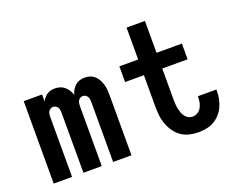

<svg xmlns="http://www.w3.org/2000/svg" viewBox="-117 -943 1433 1160"><g transform="rotate(-20 600.0 -363.5)"><path d="M50 0V-530H168V-485Q174 -497 182.5 -507Q191 -517 202 -524.5Q213 -532 226 -535Q239 -538 253 -538Q253 -538 253 -538Q253 -538 253 -538Q270 -538 286 -533Q302 -528 314.5 -517Q327 -506 336 -491.5Q345 -477 350 -461Q354 -477 362.5 -491.5Q371 -506 383 -517Q395 -528 411 -533Q427 -538 444 -538Q461 -538 478 -532.5Q495 -527 508 -515Q521 -503 529 -488Q537 -473 542 -456Q547 -439 548.5 -422Q550 -405 550 -387V0H432V-387Q432 -396 430.5 -404.5Q429 -413 424.5 -420.5Q420 -428 412 -432.5Q404 -437 396 -437Q387 -437 379 -432.5Q371 -428 366.5 -420.5Q362 -413 360.5 -404.5Q359 -396 359 -387V0H241V-387Q241 -396 239.5 -404.5Q238 -413 233.5 -420.5Q229 -428 221 -432.5Q213 -437 204 -437Q196 -437 188 -432.5Q180 -428 175.5 -420.5Q171 -413 169.5 -404.5Q168 -396 168 -387V0Z M978 8Q949 8 920.5 1Q892 -6 868.5 -22.5Q845 -39 828.5 -63Q812 -87 802 -114.5Q792 -142 789 -170.5Q786 -199 786 -228V-429H665V-530H786V-735H904V-530H1067V-429H904V-228Q904 -214 905 -199.5Q906 -185 909 -171Q912 -157 916.5 -143.5Q921 -130 929.5 -118.5Q938 -107 950.5 -100Q963 -93 978 -93Q995 -93 1010 -102Q1025 -111 1033.5 -126Q1042 -141 1045.5 -158Q1049 -175 1049 -192Q1049 -194 1049 -195.5Q1049 -197 1049 -198H1168Q1168 -195 1168 -192.5Q1168 -190 1168 -187Q1168 -161 1162.5 -135.5Q1157 -110 1146 -87Q1135 -64 1117.5 -45Q1100 -26 1077 -13.5Q1054 -1 1028.5 3.5Q1003 8 978 8Z"/></g></svg>

Font: Iosevka Curly Extended
Style: Bold
Weight: 700
Width: 7
Monospace: yes
Designer: Belleve Invis
Foundry: Belleve Invis
Version: Version 11.1.0; ttfautohint (v1.8.3)